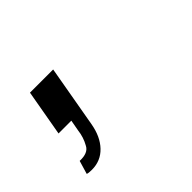

<svg xmlns="http://www.w3.org/2000/svg" viewBox="-58 -183 366 366"><g transform="rotate(-45 125.0 0.0)"><path d="M20 94Q11 94 7.5 92.5L15.5 65.5Q38 66.5 44.5 53Q52.5 39 54.5 22L58.5 0H24L40.5 -93.5H103L81 31.5Q76 60.5 60 77.2Q44 94 20 94Z"/></g></svg>

Font: Russisch Sans ExtraLight
Style: Italic
Weight: 200
Width: 4
Italic angle: -10°
Designer: Michael Sharanda (font) & Cristiano Sobral (main changes)
Foundry: Michael Sharanda
Version: Version 2.00;September 8, 2020;FontCreator 13.0.0.2681 64-bi